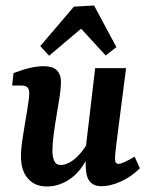

<svg xmlns="http://www.w3.org/2000/svg" viewBox="-20 -668 542 696"><path d="M150 8Q106 8 81 -21Q56 -50 56 -100Q56 -127 60.5 -157.5Q65 -188 70 -217.5Q75 -247 79 -271Q81 -285 83.5 -301.5Q86 -318 86 -331Q86 -346 78.5 -352Q71 -358 57 -358H24L29 -403Q63 -416 89 -422Q115 -428 139 -428Q201 -428 201 -370Q201 -361 200 -350Q199 -339 197 -323Q192 -290 185.5 -252.5Q179 -215 174.5 -180Q170 -145 170 -121Q170 -100 176.5 -85Q183 -70 200 -70Q217 -70 235.5 -81Q254 -92 272 -113Q290 -134 304 -162L313 -135Q286 -60 243 -26Q200 8 150 8ZM348 7Q320 7 306 -9.5Q292 -26 291 -60Q290 -74 290.5 -93.5Q291 -113 291 -133L325 -421H437L402 -148Q400 -132 398.5 -117Q397 -102 397 -91Q397 -74 409 -74Q417 -74 430.5 -80Q444 -86 468 -100L487 -58Q456 -27 418 -10Q380 7 348 7ZM126 -501 248 -644 321 -648 402 -497 363 -467 274 -564 158 -466Z"/></svg>

Font: Yrsa SemiBold
Style: Italic
Weight: 600
Italic angle: -7.10001°
Version: Version 2.004